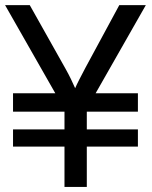

<svg xmlns="http://www.w3.org/2000/svg" viewBox="-21 -736 597 756"><path d="M232.9 0V-158.7H30.3V-226.6H232.9V-296.4H30.3V-368.7H196.8L-1 -715.8H96.2L237.8 -463.9Q249.5 -442.9 258.5 -424.3Q267.6 -405.8 274.9 -388.7Q280.3 -401.4 290.5 -421.4Q300.8 -441.4 314.9 -468.3L448.7 -715.8H553.2L355.5 -368.7H522V-296.4H320.8V-226.6H522V-158.7H320.8V0Z"/></svg>

Font: Saysettha OT
Style: Regular
Weight: 400
Designer: John M. Durdin and Silvain Dupertuis
Foundry: Lao Script for Windows
Version: Version 2.000